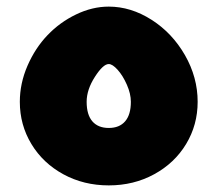

<svg xmlns="http://www.w3.org/2000/svg" viewBox="-20 -561 670 581"><path d="M40 -252.9Q40 -308.6 63.2 -362.1Q86.4 -415.5 123.8 -454.6Q161.1 -493.7 210.2 -517.3Q259.3 -541 309.1 -541Q376 -541 438.5 -501.2Q501 -461.4 539.6 -394.3Q578.1 -327.1 578.1 -252.9Q578.1 -183.1 543.2 -125.2Q508.3 -67.4 446.5 -33.7Q384.8 0 309.1 0Q233.4 0 171.6 -33.7Q109.9 -67.4 75 -125.2Q40 -183.1 40 -252.9ZM376 -252.9Q376 -277.3 363.8 -304.9Q351.6 -332.5 335.9 -349.9Q320.3 -367.2 309.1 -367.2Q292 -367.2 267.1 -328.4Q242.2 -289.6 242.2 -252.9Q242.2 -213.9 259.5 -193.8Q276.9 -173.8 309.1 -173.8Q341.3 -173.8 358.6 -193.8Q376 -213.9 376 -252.9Z"/></svg>

Font: Montserrat-Arabic ExtraBold
Style: Regular
Weight: 800
Designer: Mohamed Gaber
Foundry: Kief Type Foundry
Version: Version 5.008;PS 005.008;hotconv 1.0.88;makeotf.lib2.5.64775